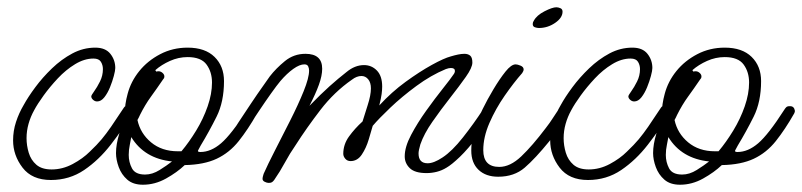

<svg xmlns="http://www.w3.org/2000/svg" viewBox="-20 -485 2206 528"><path d="M120 10Q68 10 42 -24Q16 -58 16 -99Q16 -125 24 -149.5Q32 -174 45 -196Q57 -218 77 -245Q97 -272 123 -297Q149 -322 179 -338Q209 -354 242 -354Q270 -354 283.5 -337Q297 -320 297 -298Q297 -291 293 -276Q289 -261 282.5 -245Q276 -229 267 -217.5Q258 -206 247 -206Q241 -206 236 -210.5Q231 -215 231 -220Q231 -223 239 -234Q247 -245 255 -261Q263 -277 263 -295Q263 -306 257.5 -315Q252 -324 237 -324Q212 -324 186.5 -308.5Q161 -293 139 -269.5Q117 -246 100 -222.5Q83 -199 74 -182Q64 -164 58.5 -144.5Q53 -125 53 -105Q53 -85 59 -65Q65 -45 80 -32Q95 -19 122 -19Q152 -19 180 -34Q208 -49 227 -68Q247 -87 259.5 -102Q272 -117 285.5 -136.5Q299 -156 320 -188Q324 -195 332 -195Q346 -195 346 -180Q346 -175 344 -172Q317 -129 284.5 -87Q252 -45 211.5 -17.5Q171 10 120 10Z M373 23Q346 23 330 9Q314 -5 306.5 -25.5Q299 -46 299 -64Q299 -88 308 -117.5Q317 -147 324 -158Q324 -161 323.5 -164.5Q323 -168 323 -171Q323 -198 331 -227Q340 -261 363 -289.5Q386 -318 420.5 -336Q455 -354 496 -354Q544 -354 570 -328.5Q596 -303 596 -262Q596 -205 575.5 -164Q555 -123 532 -85Q528 -77 525 -72Q522 -67 531 -67Q560 -67 588 -91Q616 -115 659 -182Q662 -187 665 -190Q668 -193 674 -193H676Q687 -193 689 -180Q689 -177 687 -173Q662 -129 636.5 -97Q611 -65 576 -48.5Q541 -32 488 -31Q467 -11 436.5 6Q406 23 373 23ZM469 -69H479Q500 -94 519.5 -126Q539 -158 551 -192.5Q563 -227 563 -258Q563 -287 548 -307.5Q533 -328 496 -328Q471 -328 447.5 -317.5Q424 -307 407 -292L410 -288Q412 -289 416 -289Q422 -289 427 -284.5Q432 -280 432 -275Q432 -272 431 -270Q430 -268 428 -266Q411 -241 395 -219Q379 -197 365 -169Q362 -162 358 -155Q366 -118 395.5 -93.5Q425 -69 469 -69ZM379 -5Q399 -5 419 -17.5Q439 -30 453 -41Q377 -49 341 -108Q340 -101 337 -87Q334 -73 334 -59Q334 -39 343 -22Q352 -5 379 -5Z M719 18Q714 18 708 15Q702 12 702 7Q702 4 703 0Q704 -4 705 -7Q716 -32 736 -71Q756 -110 778 -153.5Q800 -197 815 -234Q830 -271 830 -291Q830 -297 827.5 -302.5Q825 -308 817 -308Q804 -308 786.5 -295.5Q769 -283 751 -262Q741 -250 725 -227.5Q709 -205 692 -179.5Q675 -154 660.5 -132Q646 -110 638 -101Q631 -91 621 -91Q614 -91 610.5 -96Q607 -101 611 -108Q619 -123 635.5 -148Q652 -173 670 -200Q688 -227 703 -248Q718 -269 722 -275Q739 -297 763.5 -317Q788 -337 820 -337Q866 -337 866 -296Q866 -277 857 -252Q848 -227 831 -194Q863 -227 886.5 -248Q910 -269 933 -287Q956 -306 981 -306Q1002 -306 1016.5 -291Q1031 -276 1031 -247Q1031 -238 1029.5 -226.5Q1028 -215 1023 -195Q1057 -232 1095.5 -260Q1134 -288 1167.5 -306.5Q1201 -325 1220 -330Q1230 -333 1239.5 -335Q1249 -337 1257 -337Q1267 -337 1273 -332Q1279 -327 1279 -313Q1279 -299 1261 -273.5Q1243 -248 1217.5 -215.5Q1192 -183 1169 -150Q1146 -117 1136 -88Q1131 -71 1131 -63Q1131 -36 1156 -36Q1173 -36 1197 -52Q1223 -69 1253 -107Q1283 -145 1309 -185Q1315 -194 1325 -194Q1332 -194 1334 -190.5Q1336 -187 1336 -184Q1336 -179 1326.5 -160Q1317 -141 1295 -112Q1267 -75 1244.5 -53.5Q1222 -32 1208 -24Q1195 -16 1181 -12.5Q1167 -9 1153 -9Q1121 -9 1107 -22.5Q1093 -36 1093 -55Q1093 -81 1110.5 -114Q1128 -147 1152 -180.5Q1176 -214 1197.5 -241Q1219 -268 1227 -280Q1231 -285 1231 -290Q1231 -298 1220 -298Q1214 -298 1206 -295Q1165 -278 1125 -248.5Q1085 -219 1053.5 -189Q1022 -159 1005 -139Q1001 -125 994 -101.5Q987 -78 975 -60Q963 -42 944 -42Q935 -42 929.5 -48.5Q924 -55 924 -62Q924 -88 940 -110Q956 -132 977 -151Q982 -168 991 -195.5Q1000 -223 1000 -242Q1000 -258 992.5 -267Q985 -276 974 -276Q961 -276 948 -266Q899 -232 861 -182.5Q823 -133 793 -86Q777 -63 763.5 -38Q750 -13 734 10Q731 14 728 16Q725 18 719 18Z M1462 -408Q1457 -408 1451 -410Q1445 -412 1445 -419Q1445 -424 1448 -428Q1456 -443 1477.5 -454Q1499 -465 1510 -465Q1515 -465 1521 -462.5Q1527 -460 1527 -453Q1527 -436 1506.5 -422Q1486 -408 1462 -408ZM1350 1Q1316 1 1296 -18Q1276 -37 1276 -71Q1276 -91 1280 -110.5Q1284 -130 1291 -149Q1295 -160 1307.5 -185.5Q1320 -211 1337 -239.5Q1354 -268 1370 -288Q1386 -308 1398 -308Q1403 -308 1411.5 -304.5Q1420 -301 1420 -294Q1420 -290 1416 -284Q1393 -258 1368 -222Q1343 -186 1326 -147Q1309 -108 1309 -72Q1309 -26 1353 -26Q1383 -26 1413.5 -55Q1444 -84 1481 -133Q1492 -147 1500.5 -160.5Q1509 -174 1516 -184Q1523 -191 1531 -191Q1543 -191 1543 -182Q1543 -171 1527 -147Q1511 -123 1491 -97Q1452 -49 1423 -24Q1394 1 1350 1Z M1597 10Q1545 10 1519 -24Q1493 -58 1493 -99Q1493 -125 1501 -149.5Q1509 -174 1522 -196Q1534 -218 1554 -245Q1574 -272 1600 -297Q1626 -322 1656 -338Q1686 -354 1719 -354Q1747 -354 1760.5 -337Q1774 -320 1774 -298Q1774 -291 1770 -276Q1766 -261 1759.5 -245Q1753 -229 1744 -217.5Q1735 -206 1724 -206Q1718 -206 1713 -210.5Q1708 -215 1708 -220Q1708 -223 1716 -234Q1724 -245 1732 -261Q1740 -277 1740 -295Q1740 -306 1734.5 -315Q1729 -324 1714 -324Q1689 -324 1663.5 -308.5Q1638 -293 1616 -269.5Q1594 -246 1577 -222.5Q1560 -199 1551 -182Q1541 -164 1535.5 -144.5Q1530 -125 1530 -105Q1530 -85 1536 -65Q1542 -45 1557 -32Q1572 -19 1599 -19Q1629 -19 1657 -34Q1685 -49 1704 -68Q1724 -87 1736.5 -102Q1749 -117 1762.5 -136.5Q1776 -156 1797 -188Q1801 -195 1809 -195Q1823 -195 1823 -180Q1823 -175 1821 -172Q1794 -129 1761.5 -87Q1729 -45 1688.5 -17.5Q1648 10 1597 10Z M1850 23Q1823 23 1807 9Q1791 -5 1783.5 -25.5Q1776 -46 1776 -64Q1776 -88 1785 -117.5Q1794 -147 1801 -158Q1801 -161 1800.5 -164.5Q1800 -168 1800 -171Q1800 -198 1808 -227Q1817 -261 1840 -289.5Q1863 -318 1897.5 -336Q1932 -354 1973 -354Q2021 -354 2047 -328.5Q2073 -303 2073 -262Q2073 -205 2052.5 -164Q2032 -123 2009 -85Q2005 -77 2002 -72Q1999 -67 2008 -67Q2037 -67 2065 -91Q2093 -115 2136 -182Q2139 -187 2142 -190Q2145 -193 2151 -193H2153Q2164 -193 2166 -180Q2166 -177 2164 -173Q2139 -129 2113.5 -97Q2088 -65 2053 -48.5Q2018 -32 1965 -31Q1944 -11 1913.5 6Q1883 23 1850 23ZM1946 -69H1956Q1977 -94 1996.5 -126Q2016 -158 2028 -192.5Q2040 -227 2040 -258Q2040 -287 2025 -307.5Q2010 -328 1973 -328Q1948 -328 1924.5 -317.5Q1901 -307 1884 -292L1887 -288Q1889 -289 1893 -289Q1899 -289 1904 -284.5Q1909 -280 1909 -275Q1909 -272 1908 -270Q1907 -268 1905 -266Q1888 -241 1872 -219Q1856 -197 1842 -169Q1839 -162 1835 -155Q1843 -118 1872.5 -93.5Q1902 -69 1946 -69ZM1856 -5Q1876 -5 1896 -17.5Q1916 -30 1930 -41Q1854 -49 1818 -108Q1817 -101 1814 -87Q1811 -73 1811 -59Q1811 -39 1820 -22Q1829 -5 1856 -5Z"/></svg>

Font: Ms Madi
Style: Regular
Weight: 400
Designer: Robert E. Leuschke
Foundry: Robert E. Leuschke
Version: Version 1.010; ttfautohint (v1.8.3)